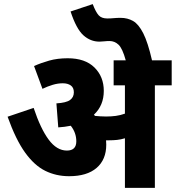

<svg xmlns="http://www.w3.org/2000/svg" viewBox="-20 -916 857 936"><path d="M498 -211Q498 -138 451 -97.5Q404 -57 317 -57Q254 -57 201 -83Q148 -109 102.5 -172Q57 -235 17 -347L144 -390Q178 -288 217.5 -235Q257 -182 306 -182Q352 -182 352 -227Q352 -269 325 -303Q296 -297 264 -295L255 -412Q303 -415 321.5 -428.5Q340 -442 340 -466Q340 -489 325 -499.5Q310 -510 286 -510Q262 -510 237 -502.5Q212 -495 187 -483L146 -594Q179 -609 219.5 -620.5Q260 -632 310 -632Q395 -632 440.5 -587Q486 -542 486 -473Q486 -402 438 -357Q440 -354 443 -351Q455 -350 468 -349Q481 -348 497 -348Q522 -348 544.5 -351Q567 -354 589 -362V-500H534V-622H593Q577 -680 558 -698Q539 -716 514 -716Q501 -716 488 -714.5Q475 -713 465 -713Q421 -713 386.5 -744Q352 -775 324 -860L432 -896Q447 -857 461 -841.5Q475 -826 503 -826Q520 -826 534.5 -827.5Q549 -829 568 -829Q602 -829 629 -813.5Q656 -798 678.5 -753.5Q701 -709 721 -622H817V-500H735V0H589V-242Q570 -236 551 -234Q532 -232 512 -232Q505 -232 497 -232Q498 -221 498 -211Z"/></svg>

Font: Noto Sans Devanagari SemiCondensed ExtraBold
Style: Regular
Weight: 800
Width: 4
Designer: Jelle Bosma - Monotype Design Team
Foundry: Monotype Imaging Inc.
Version: Version 2.004; ttfautohint (v1.8.4.7-5d5b)